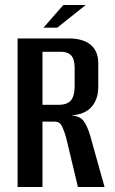

<svg xmlns="http://www.w3.org/2000/svg" viewBox="-20 -744 457 764"><path d="M50 0V-591H254Q310 -591 340.5 -566Q371 -541 371 -492V-398Q371 -349 344 -318.5Q317 -288 264 -285Q298 -282 312.5 -263Q327 -244 339 -204L396 0H290L243 -197Q236 -222 227 -241Q218 -260 198 -260H149V0ZM149 -327H213Q248 -327 262.5 -345Q277 -363 277 -400V-475Q277 -508 263.5 -523Q250 -538 222 -538H149ZM153 -634 232 -724H321L208 -634Z"/></svg>

Font: Alumni Sans SemiBold
Style: Regular
Weight: 600
Designer: Robert E. Leuschke
Foundry: Robert E. Leuschke
Version: Version 1.018